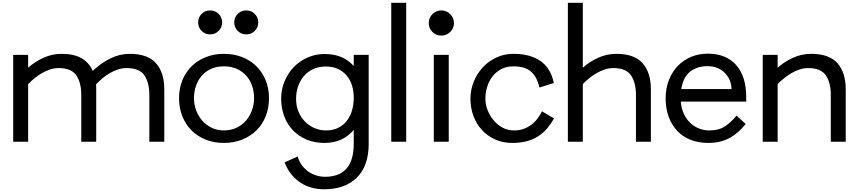

<svg xmlns="http://www.w3.org/2000/svg" viewBox="-20 -1020 6170 1382"><path d="M1055 -336.2Q1055 -425 1019.4 -477.5Q983.8 -530 891.2 -530Q860 -530 829.4 -520Q798.8 -510 770.6 -493.8Q742.5 -477.5 717.5 -456.2Q692.5 -435 671.2 -412.5Q672.5 -403.8 672.5 -395Q672.5 -386.2 672.5 -376.2V0H565V-336.2Q565 -425 529.4 -477.5Q493.8 -530 401.2 -530Q371.2 -530 340.6 -520Q310 -510 281.9 -493.8Q253.8 -477.5 228.8 -456.9Q203.8 -436.2 182.5 -415V0H75V-625H182.5V-532.5Q227.5 -573.8 290.6 -603.1Q353.8 -632.5 423.8 -632.5Q511.2 -632.5 566.2 -601.2Q621.2 -570 647.5 -510Q708.8 -567.5 775.6 -600Q842.5 -632.5 913.8 -632.5Q1042.5 -632.5 1102.5 -565.6Q1162.5 -498.8 1162.5 -376.2V0H1055Z M1406.2 -858.8Q1406.2 -895 1431.2 -920Q1456.2 -945 1492.5 -945Q1528.8 -945 1553.8 -920Q1578.8 -895 1578.8 -858.8Q1578.8 -822.5 1553.8 -797.5Q1528.8 -772.5 1492.5 -772.5Q1456.2 -772.5 1431.2 -797.5Q1406.2 -822.5 1406.2 -858.8ZM1666.2 -858.8Q1666.2 -895 1691.2 -920Q1716.2 -945 1752.5 -945Q1788.8 -945 1813.8 -920Q1838.8 -895 1838.8 -858.8Q1838.8 -822.5 1813.8 -797.5Q1788.8 -772.5 1752.5 -772.5Q1716.2 -772.5 1691.2 -797.5Q1666.2 -822.5 1666.2 -858.8ZM1591.2 8.8Q1520 8.8 1460.6 -15Q1401.2 -38.8 1358.8 -81.2Q1316.2 -123.8 1292.5 -183.1Q1268.8 -242.5 1268.8 -313.8Q1268.8 -385 1293.1 -443.8Q1317.5 -502.5 1360.6 -544.4Q1403.8 -586.2 1463.1 -609.4Q1522.5 -632.5 1591.2 -632.5Q1661.2 -632.5 1720.6 -610Q1780 -587.5 1823.1 -545.6Q1866.2 -503.8 1891.2 -445Q1916.2 -386.2 1916.2 -313.8Q1916.2 -242.5 1892.5 -183.1Q1868.8 -123.8 1825.6 -81.2Q1782.5 -38.8 1722.5 -15Q1662.5 8.8 1591.2 8.8ZM1376.2 -313.8Q1376.2 -267.5 1391.9 -225.6Q1407.5 -183.8 1435.6 -151.9Q1463.8 -120 1503.1 -100.6Q1542.5 -81.2 1591.2 -81.2Q1641.2 -81.2 1681.2 -100Q1721.2 -118.8 1749.4 -150.6Q1777.5 -182.5 1793.1 -225Q1808.8 -267.5 1808.8 -313.8Q1808.8 -358.8 1795 -400.6Q1781.2 -442.5 1753.8 -473.8Q1726.2 -505 1685.6 -523.8Q1645 -542.5 1591.2 -542.5Q1538.8 -542.5 1498.1 -523.8Q1457.5 -505 1430.6 -473.1Q1403.8 -441.2 1390 -400Q1376.2 -358.8 1376.2 -313.8Z M2312.5 342.5Q2270 342.5 2227.5 331.9Q2185 321.2 2147.5 297.5Q2110 273.8 2079.4 237.5Q2048.8 201.2 2028.8 148.8L2122.5 106.2Q2132.5 141.2 2152.5 168.8Q2172.5 196.2 2199.4 215Q2226.2 233.8 2257.5 243.1Q2288.8 252.5 2318.8 252.5Q2526.2 252.5 2526.2 15V-85Q2490 -41.2 2437.5 -16.2Q2385 8.8 2315 8.8Q2243.8 8.8 2186.2 -15.6Q2128.8 -40 2088.1 -82.5Q2047.5 -125 2025.6 -183.8Q2003.8 -242.5 2003.8 -310Q2003.8 -377.5 2028.8 -436.2Q2053.8 -495 2095.6 -538.1Q2137.5 -581.2 2194.4 -606.2Q2251.2 -631.2 2315 -631.2Q2386.2 -631.2 2438.1 -608.8Q2490 -586.2 2526.2 -545V-625H2633.8V15Q2633.8 173.8 2548.8 258.1Q2463.8 342.5 2312.5 342.5ZM2111.2 -308.8Q2111.2 -257.5 2128.8 -215.6Q2146.2 -173.8 2176.2 -143.8Q2206.2 -113.8 2245 -97.5Q2283.8 -81.2 2326.2 -81.2Q2377.5 -81.2 2415.6 -100.6Q2453.8 -120 2478.1 -152.5Q2502.5 -185 2514.4 -227.5Q2526.2 -270 2526.2 -317.5Q2526.2 -363.8 2513.8 -404.4Q2501.2 -445 2475.6 -475.6Q2450 -506.2 2412.5 -523.8Q2375 -541.2 2326.2 -541.2Q2273.8 -541.2 2233.8 -522.5Q2193.8 -503.8 2166.9 -471.9Q2140 -440 2125.6 -398.1Q2111.2 -356.2 2111.2 -308.8Z M2796.2 -1000H2903.8V0H2796.2Z M3066.2 -853.8Q3066.2 -891.2 3092.5 -918.1Q3118.8 -945 3156.2 -945Q3193.8 -945 3220.6 -918.1Q3247.5 -891.2 3247.5 -853.8Q3247.5 -816.2 3220.6 -790Q3193.8 -763.8 3156.2 -763.8Q3118.8 -763.8 3092.5 -790Q3066.2 -816.2 3066.2 -853.8ZM3102.5 -625H3210V0H3102.5Z M3667.5 8.8Q3600 8.8 3545 -15.6Q3490 -40 3450 -83.1Q3410 -126.2 3388.1 -184.4Q3366.2 -242.5 3366.2 -310Q3366.2 -372.5 3389.4 -430.6Q3412.5 -488.8 3453.8 -533.8Q3495 -578.8 3551.9 -605.6Q3608.8 -632.5 3675 -632.5Q3796.2 -632.5 3870.6 -580.6Q3945 -528.8 3966.2 -422.5L3862.5 -390Q3846.2 -465 3803.1 -503.8Q3760 -542.5 3675 -542.5Q3626.2 -542.5 3588.1 -522.5Q3550 -502.5 3525 -470Q3500 -437.5 3486.9 -395.6Q3473.8 -353.8 3473.8 -310Q3473.8 -268.8 3489.4 -228.1Q3505 -187.5 3532.5 -154.4Q3560 -121.2 3597.5 -101.2Q3635 -81.2 3680 -81.2Q3720 -81.2 3751.2 -93.1Q3782.5 -105 3807.5 -124.4Q3832.5 -143.8 3850.6 -168.8Q3868.8 -193.8 3881.2 -218.8L3967.5 -167.5Q3946.2 -128.8 3918.8 -96.2Q3891.2 -63.8 3855 -40Q3818.8 -16.2 3772.5 -3.8Q3726.2 8.8 3667.5 8.8Z M4067.5 -1000H4175V-532.5Q4220 -573.8 4283.1 -603.1Q4346.2 -632.5 4416.2 -632.5Q4545 -632.5 4605 -565.6Q4665 -498.8 4665 -376.2V0H4557.5V-336.2Q4557.5 -425 4521.9 -477.5Q4486.2 -530 4393.8 -530Q4363.8 -530 4333.1 -520Q4302.5 -510 4274.4 -493.8Q4246.2 -477.5 4221.2 -456.9Q4196.2 -436.2 4175 -415V0H4067.5Z M5076.2 8.8Q5007.5 8.8 4950.6 -13.8Q4893.8 -36.2 4854.4 -78.1Q4815 -120 4793.1 -179.4Q4771.2 -238.8 4771.2 -311.2Q4771.2 -386.2 4795.6 -446.2Q4820 -506.2 4861.2 -548.1Q4902.5 -590 4957.5 -611.9Q5012.5 -633.8 5073.8 -633.8Q5206.2 -633.8 5278.8 -551.9Q5351.2 -470 5351.2 -321.2V-288.8H4880Q4883.8 -242.5 4900.6 -204.4Q4917.5 -166.2 4945 -138.8Q4972.5 -111.2 5008.8 -96.2Q5045 -81.2 5085 -81.2Q5155 -81.2 5199.4 -111.2Q5243.8 -141.2 5281.2 -187.5L5347.5 -127.5Q5323.8 -98.8 5296.9 -73.8Q5270 -48.8 5238.1 -30.6Q5206.2 -12.5 5166.9 -1.9Q5127.5 8.8 5076.2 8.8ZM5245 -378.8Q5245 -413.8 5231.9 -443.8Q5218.8 -473.8 5196.2 -496.2Q5173.8 -518.8 5142.5 -531.2Q5111.2 -543.8 5073.8 -543.8Q4997.5 -543.8 4947.5 -504.4Q4897.5 -465 4883.8 -378.8Z M5960 -336.2Q5960 -425 5924.4 -477.5Q5888.8 -530 5796.2 -530Q5766.2 -530 5735.6 -520Q5705 -510 5676.9 -493.8Q5648.8 -477.5 5623.8 -456.9Q5598.8 -436.2 5577.5 -415V0H5470V-625H5577.5V-532.5Q5622.5 -573.8 5685.6 -603.1Q5748.8 -632.5 5818.8 -632.5Q5947.5 -632.5 6007.5 -565.6Q6067.5 -498.8 6067.5 -376.2V0H5960Z"/></svg>

Font: Abordage
Style: Regular
Weight: 400
Designer: Ange Degheest & Eugénie Bidaut
Foundry: Velvetyne Type Foundry
Version: Version 1.000;FEAKit 1.0